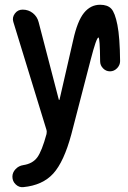

<svg xmlns="http://www.w3.org/2000/svg" viewBox="-20 -560 540 808"><path d="M401.4 -540Q432.6 -540 448.2 -523.4Q463.9 -506.8 474.1 -455.1Q484.4 -403.3 485.4 -302.7Q485.4 -286.1 472.7 -272.9Q460 -259.8 442.9 -259.8Q425.8 -259.8 413.6 -272.5Q401.4 -285.2 401.4 -301.8Q400.4 -401.4 394.5 -402.3Q385.7 -402.3 361.3 -307.6L280.3 4.9Q249 121.1 204.1 170.4Q159.2 219.7 78.1 227.5Q60.5 229.5 46.4 216.3Q32.2 203.1 32.2 183.6Q32.2 166 45.4 151.9Q58.6 137.7 78.1 134.8Q117.2 128.9 136.7 102.5Q156.2 76.2 175.8 3.9Q177.7 -7.8 175.8 -12.7L36.1 -467.8Q30.3 -486.3 42.5 -502.9Q54.7 -519.5 75.2 -519.5Q99.6 -519.5 118.2 -504.9Q136.7 -490.2 142.6 -466.8L227.5 -140.6Q227.5 -139.6 229 -139.6Q230.5 -139.6 230.5 -140.6L288.1 -391.6Q305.7 -471.7 333.5 -505.9Q361.3 -540 401.4 -540Z"/></svg>

Font: Rounded Mgen+ 2m medium
Style: Regular
Weight: 500
Designer: [Source Han Sans]
Ryoko NISHIZUKA  (kana & ideographs); Paul D. Hunt (Latin, Greek & Cyrillic); Wenlong ZHANG  (bopomofo
Version: Version 1.059.20150602